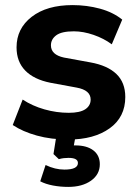

<svg xmlns="http://www.w3.org/2000/svg" viewBox="-20 -537 544 754"><path d="M249 11Q181 11 125 -4.5Q69 -20 30 -46L69 -146Q107 -121 154.5 -107.5Q202 -94 250 -94Q294 -94 315 -108Q336 -122 336 -146Q336 -183 281 -193L178 -212Q113 -225 79 -260Q45 -295 45 -351Q45 -425 104.5 -471Q164 -517 265 -517Q321 -517 372.5 -503Q424 -489 460 -460L419 -363Q388 -386 347.5 -400Q307 -414 270 -414Q222 -414 201 -398.5Q180 -383 180 -359Q180 -322 231 -311L335 -292Q402 -280 437 -246.5Q472 -213 472 -156Q472 -77 410.5 -33Q349 11 249 11ZM248 197Q217 197 188 191.5Q159 186 138 175L159 111Q196 129 233 129Q286 129 286 103Q286 83 249 83Q240 83 231 84Q222 85 211 88L190 68L204 -20H280L270 34Q273 34 276 34Q321 34 346.5 53.5Q372 73 372 108Q372 148 337.5 172.5Q303 197 248 197Z"/></svg>

Font: Mulish ExtraBold
Style: Regular
Weight: 800
Designer: Vernon Adams
Foundry: Vernon Adams
Version: Version 3.603; ttfautohint (v1.8.3)